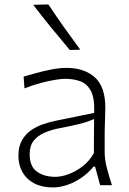

<svg xmlns="http://www.w3.org/2000/svg" viewBox="-20 -820 571 850"><path d="M225.6 -37.1Q175.8 -37.1 143.6 -60.1Q111.3 -83 111.3 -137.7Q111.3 -174.8 129.6 -197.5Q147.9 -220.2 178 -232.9Q208 -245.6 243.2 -252.4Q296.9 -262.7 326.7 -270Q356.4 -277.3 371.8 -283Q387.2 -288.6 396.5 -293L395.5 -142.6Q376 -106.9 345.5 -83.5Q314.9 -60.1 282.7 -48.6Q250.5 -37.1 225.6 -37.1ZM214.8 9.8Q245.6 9.8 278.8 -1.7Q312 -13.2 342 -34.2Q372.1 -55.2 394 -82.5H400.9L423.3 0H475.6Q461.9 -42 452.6 -78.1Q443.4 -114.3 443.4 -146V-216.8Q443.4 -251.5 444.8 -286.1Q446.3 -320.8 446.3 -343.3Q446.3 -436 399.7 -477.8Q353 -519.5 273.9 -519.5Q244.1 -519.5 209 -512.7Q173.8 -505.9 140.9 -496.8Q107.9 -487.8 84.5 -481L88.4 -428.7Q126.5 -443.8 162.1 -453.1Q197.8 -462.4 225.3 -466.8Q252.9 -471.2 267.6 -471.2Q304.7 -471.2 335 -460.4Q365.2 -449.7 382.3 -417.5Q399.4 -385.3 397 -320.3L223.6 -284.7Q197.8 -279.3 169.4 -269.5Q141.1 -259.8 116.7 -242.7Q92.3 -225.6 76.9 -198.2Q61.5 -170.9 61.5 -130.4Q61.5 -89.4 79.6 -57.6Q97.7 -25.9 131.8 -8.1Q166 9.8 214.8 9.8ZM289.1 -598.6 335.4 -600.1Q298.3 -650.4 262.9 -700.2Q227.5 -750 194.3 -800.3L127 -798.8Q165.5 -748 206.3 -698.2Q247.1 -648.4 289.1 -598.6Z"/></svg>

Font: Pinar FD VF
Style: Regular
Weight: 300
Designer: Amin Abedi
Version: Version 2.000